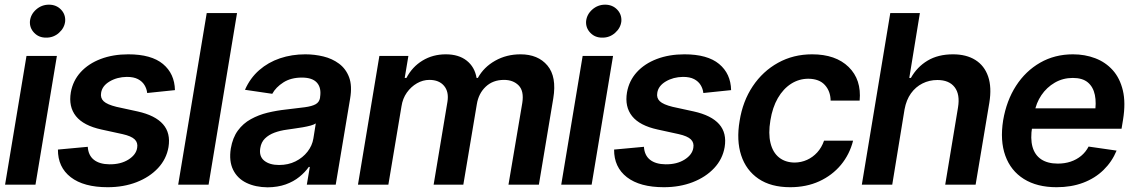

<svg xmlns="http://www.w3.org/2000/svg" viewBox="-20 -783 4804 814"><path d="M1.5 0 92.3 -545.9H221.2L130.4 0ZM175.8 -623.5Q145 -623 125 -643.8Q105 -664.6 106.9 -692.9Q109.9 -722.2 133.3 -742.7Q156.7 -763.2 187.5 -763.2Q218.3 -763.2 238.3 -742.7Q258.3 -722.2 256.3 -692.9Q253.4 -664.6 230 -643.8Q206.5 -623 175.8 -623.5Z M721.7 -400.9 604 -388.7Q602.1 -406.7 592.5 -422.4Q583 -438 564.9 -447.5Q546.9 -457 517.6 -457Q476.6 -456.5 444.8 -437.7Q413.1 -418.9 408.7 -389.6Q404.8 -367.7 419.4 -353.8Q434.1 -339.8 473.6 -330.1L563.5 -310.5Q638.2 -293.9 671.1 -256.3Q704.1 -218.8 694.3 -159.2Q685.5 -108.4 649.9 -70.3Q614.3 -32.2 559.1 -10.7Q503.9 10.7 436.5 10.7Q335 10.7 280 -31.7Q225.1 -74.2 225.6 -148.9L352.1 -160.6Q354.5 -124 378.2 -105.5Q401.9 -86.9 443.8 -86.4Q491.7 -85.9 524.4 -106.4Q557.1 -127 561.5 -156.2Q565.4 -178.2 551 -192.1Q536.6 -206.1 499.5 -214.4L410.2 -233.9Q334 -250.5 302 -290.5Q270 -330.6 280.3 -391.6Q289.1 -440.9 322 -477.1Q355 -513.2 407 -533Q459 -552.7 523.9 -552.7Q621.6 -552.7 670.9 -511.7Q720.2 -470.7 721.7 -400.9Z M984.9 -727.5 864.3 0H735.4L856.4 -727.5Z M1114.7 11.2Q1063 10.7 1024.7 -7.8Q986.3 -26.4 968.3 -63.2Q950.2 -100.1 958.5 -153.3Q966.3 -199.2 988.5 -229.5Q1010.7 -259.8 1043.5 -277.8Q1076.2 -295.9 1114.5 -305.2Q1152.8 -314.5 1193.4 -318.8Q1242.2 -324.2 1272.5 -328.4Q1302.7 -332.5 1318.1 -341.1Q1333.5 -349.6 1336.9 -368.2V-370.6Q1343.3 -410.2 1324 -432.1Q1304.7 -454.1 1259.8 -454.1Q1213.4 -454.1 1181.4 -433.6Q1149.4 -413.1 1134.3 -385.3L1018.6 -402.3Q1040.5 -452.1 1078.9 -485.6Q1117.2 -519 1167.2 -535.9Q1217.3 -552.7 1274.4 -552.7Q1313.5 -552.7 1350.8 -543.7Q1388.2 -534.7 1417.2 -513.2Q1446.3 -491.7 1460 -455.6Q1473.6 -419.4 1464.4 -365.2L1403.3 0H1280.8L1293.5 -75.2H1289.1Q1273.4 -52.7 1249 -33Q1224.6 -13.2 1191.2 -1.2Q1157.7 10.7 1114.7 11.2ZM1163.1 -83.5Q1202.1 -83.5 1232.9 -98.9Q1263.7 -114.3 1283.7 -139.9Q1303.7 -165.5 1308.6 -195.8L1318.8 -259.8Q1312 -254.9 1297.1 -250.7Q1282.2 -246.6 1263.7 -243.4Q1245.1 -240.2 1227.3 -237.8Q1209.5 -235.4 1196.8 -233.4Q1167.5 -229.5 1143.3 -220.5Q1119.1 -211.4 1103.3 -195.8Q1087.4 -180.2 1083.5 -155.3Q1077.6 -120.1 1100.3 -101.8Q1123 -83.5 1163.1 -83.5Z M1497.6 0 1588.4 -545.9H1711.4L1695.8 -452.6H1703.1Q1727.5 -499.5 1771.2 -526.1Q1814.9 -552.7 1870.1 -552.7Q1924.8 -552.7 1958.7 -525.9Q1992.7 -499 2000.5 -452.6H2005.9Q2031.2 -498.5 2079.3 -525.6Q2127.4 -552.7 2186.5 -552.7Q2261.2 -552.7 2301 -505.1Q2340.8 -457.5 2325.7 -366.2L2264.6 0H2135.7L2194.3 -346.7Q2202.1 -397 2179 -420.7Q2155.8 -444.3 2116.7 -444.3Q2069.8 -444.3 2039.3 -415.5Q2008.8 -386.7 2001.5 -340.8L1944.3 0H1818.4L1877 -351.6Q1883.8 -394 1862.5 -419.2Q1841.3 -444.3 1800.3 -444.3Q1772.9 -444.3 1747.8 -429.9Q1722.7 -415.5 1704.8 -390.4Q1687 -365.2 1682.1 -332L1626.5 0Z M2359.4 0 2450.2 -545.9H2579.1L2488.3 0ZM2533.7 -623.5Q2502.9 -623 2482.9 -643.8Q2462.9 -664.6 2464.8 -692.9Q2467.8 -722.2 2491.2 -742.7Q2514.6 -763.2 2545.4 -763.2Q2576.2 -763.2 2596.2 -742.7Q2616.2 -722.2 2614.3 -692.9Q2611.3 -664.6 2587.9 -643.8Q2564.5 -623 2533.7 -623.5Z M3079.6 -400.9 2961.9 -388.7Q2960 -406.7 2950.4 -422.4Q2940.9 -438 2922.9 -447.5Q2904.8 -457 2875.5 -457Q2834.5 -456.5 2802.7 -437.7Q2771 -418.9 2766.6 -389.6Q2762.7 -367.7 2777.3 -353.8Q2792 -339.8 2831.5 -330.1L2921.4 -310.5Q2996.1 -293.9 3029.1 -256.3Q3062 -218.8 3052.2 -159.2Q3043.5 -108.4 3007.8 -70.3Q2972.2 -32.2 2917 -10.7Q2861.8 10.7 2794.4 10.7Q2692.9 10.7 2637.9 -31.7Q2583 -74.2 2583.5 -148.9L2710 -160.6Q2712.4 -124 2736.1 -105.5Q2759.8 -86.9 2801.8 -86.4Q2849.6 -85.9 2882.3 -106.4Q2915 -127 2919.4 -156.2Q2923.3 -178.2 2908.9 -192.1Q2894.5 -206.1 2857.4 -214.4L2768.1 -233.9Q2691.9 -250.5 2659.9 -290.5Q2627.9 -330.6 2638.2 -391.6Q2647 -440.9 2679.9 -477.1Q2712.9 -513.2 2764.9 -533Q2816.9 -552.7 2881.8 -552.7Q2979.5 -552.7 3028.8 -511.7Q3078.1 -470.7 3079.6 -400.9Z M3330.1 10.7Q3248.5 10.7 3195.8 -25.1Q3143.1 -61 3122.3 -124.5Q3101.6 -188 3115.7 -270.5Q3128.9 -354 3171.4 -417.5Q3213.9 -481 3278.6 -516.8Q3343.3 -552.7 3422.9 -552.7Q3522.9 -552.7 3577.9 -499Q3632.8 -445.3 3624.5 -356.4H3501.5Q3501 -396 3477.3 -422.4Q3453.6 -448.7 3407.2 -449.2Q3367.7 -449.2 3334.2 -428Q3300.8 -406.7 3277.8 -367.2Q3254.9 -327.6 3246.1 -272.5Q3236.8 -216.8 3246.6 -176.8Q3256.3 -136.7 3282.7 -115.5Q3309.1 -94.2 3349.1 -93.8Q3377 -94.2 3401.4 -105.2Q3425.8 -116.2 3444.6 -136.7Q3463.4 -157.2 3473.6 -186.5H3596.7Q3582 -128.4 3545.2 -84Q3508.3 -39.6 3453.4 -14.4Q3398.4 10.7 3330.1 10.7Z M3814.9 -319.3 3762.7 0H3633.8L3754.4 -727.5H3879.9L3835 -452.6H3841.8Q3867.7 -499 3912.4 -525.9Q3957 -552.7 4020.5 -552.7Q4076.7 -552.7 4115 -528.8Q4153.3 -504.9 4169.2 -459Q4185.1 -413.1 4174.3 -347.2L4116.2 0H3987.3L4041.5 -327.1Q4050.8 -382.8 4027.3 -413.3Q4003.9 -443.8 3954.1 -443.8Q3919.9 -443.8 3890.9 -429.2Q3861.8 -414.6 3842 -387Q3822.3 -359.4 3814.9 -319.3Z M4459.5 10.7Q4376.5 10.7 4320.8 -24.2Q4265.1 -59.1 4242.2 -122.8Q4219.2 -186.5 4232.9 -272.9Q4247.1 -356.4 4287.6 -419.2Q4328.1 -481.9 4389.9 -517.3Q4451.7 -552.7 4528.8 -552.7Q4579.6 -552.7 4623.3 -536.1Q4667 -519.5 4697.5 -485.6Q4728 -451.7 4740.5 -399.4Q4752.9 -347.2 4741.2 -275.4L4734.9 -237.3H4287.1L4301.8 -323.7H4685.5L4621.1 -300.3Q4628.9 -346.2 4621.8 -380.4Q4614.7 -414.6 4592 -433.6Q4569.3 -452.6 4528.3 -452.6Q4486.3 -452.6 4451.9 -432.6Q4417.5 -412.6 4395 -379.4Q4372.6 -346.2 4365.7 -305.7L4356 -245.6Q4347.7 -195.3 4357.4 -160.4Q4367.2 -125.5 4394.5 -107.4Q4421.9 -89.4 4464.8 -89.4Q4494.1 -89.4 4519 -97.7Q4543.9 -106 4563.5 -122.1Q4583 -138.2 4595.2 -161.6L4713.9 -144.5Q4694.3 -97.2 4658.4 -62.3Q4622.6 -27.3 4572.3 -8.3Q4522 10.7 4459.5 10.7Z"/></svg>

Font: Inter Tight SemiBold
Style: Italic
Weight: 600
Italic angle: -9.39999°
Designer: Rasmus Andersson
Foundry: rsms
Version: Version 3.004